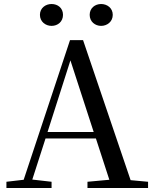

<svg xmlns="http://www.w3.org/2000/svg" viewBox="-20 -937 766 957"><path d="M237 -808C268 -808 294 -829 294 -863C294 -897 268 -917 237 -917C207 -917 179 -897 179 -863C179 -829 207 -808 237 -808ZM484 -808C514 -808 542 -829 542 -863C542 -897 514 -917 484 -917C454 -917 427 -897 427 -863C427 -829 454 -808 484 -808ZM331 -636 447 -279H217ZM416 0H718V-31L631 -39L394 -737H329L98 -41L12 -31V0H237V-31L141 -42L207 -247H458L525 -41L416 -31Z"/></svg>

Font: Source Han Serif CN Medium
Style: Regular
Weight: 500
Designer: Ryoko NISHIZUKA 西塚涼子 (kana & ideographs); Frank Grießhammer (Latin, Greek & Cyrillic); Wenlong ZHANG 张文龙 (bopomofo); San
Foundry: Adobe
Version: Version 2.002;hotconv 1.1.0;makeotfexe 2.6.0